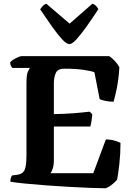

<svg xmlns="http://www.w3.org/2000/svg" viewBox="-20 -1003 710 1023"><path d="M539 0Q510 0 458.5 -2Q407 -4 346 -7.5Q285 -11 224 -15.5Q163 -20 113 -25Q63 -30 35 -35Q35 -46 38 -55Q41 -64 44 -68L73 -72Q102 -76 111.5 -98.5Q121 -121 121 -176V-560Q121 -606 129 -622Q137 -638 139 -641H46Q43 -643 38.5 -651.5Q34 -660 34 -671Q39 -678 51.5 -685.5Q64 -693 76.5 -698.5Q89 -704 95 -704H562Q576 -695 592 -678Q608 -661 616 -644Q612 -579 602 -531Q592 -483 585 -461Q562 -461 541 -465.5Q520 -470 511 -475L483 -618Q469 -624 427.5 -630.5Q386 -637 323 -637Q287 -637 277 -613.5Q267 -590 267 -560V-395Q325 -396 370 -399.5Q415 -403 458 -408L472 -394Q470 -374 467 -355.5Q464 -337 461 -329H267V-149Q267 -123 261 -105Q255 -87 249 -80H477L544 -260Q570 -260 591.5 -253.5Q613 -247 622 -242Q622 -184 616 -130Q610 -76 604 -46Q598 -38 585.5 -27Q573 -16 560 -8Q547 0 539 0ZM350 -768Q335 -768 312 -792.5Q289 -817 259 -859Q229 -901 194 -953Q198 -960 206.5 -969.5Q215 -979 227 -983L351 -877L472 -983Q484 -980 492.5 -970.5Q501 -961 504 -954Q470 -902 440 -860Q410 -818 387 -793Q364 -768 350 -768Z"/></svg>

Font: Texturina 72pt ExtraBold
Style: Regular
Weight: 800
Designer: Guillermo Torres Carreño
Foundry: Omnibus-Type
Version: Version 1.002; ttfautohint (v1.8.3)